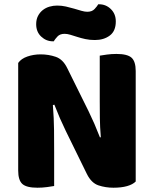

<svg xmlns="http://www.w3.org/2000/svg" viewBox="-20 -869 719 897"><path d="M614 -21Q600 -7 573.5 0.5Q547 8 510 8Q473 8 440 -3Q407 -14 386 -56L287 -258Q272 -289 260 -316.5Q248 -344 234 -380L227 -378Q232 -315 232.5 -261.5Q233 -208 233 -159V0Q222 2 200 5Q178 8 155 8Q104 8 84.5 -9.5Q65 -27 65 -72V-575Q79 -595 108 -605Q137 -615 170 -615Q207 -615 240.5 -603.5Q274 -592 294 -551L394 -349Q409 -318 421 -290.5Q433 -263 447 -227L451 -228Q447 -276 446.5 -318.5Q446 -361 446 -400V-609Q457 -611 479 -614Q501 -617 524 -617Q575 -617 594.5 -599.5Q614 -582 614 -537ZM247 -843Q268 -843 288 -838.5Q308 -834 326.5 -828.5Q345 -823 360.5 -818.5Q376 -814 388 -814Q410 -814 422 -827Q434 -840 439 -849H443Q475 -849 498 -826.5Q521 -804 521 -769Q521 -724 493 -703Q465 -682 423 -682Q399 -682 378.5 -686.5Q358 -691 341 -696.5Q324 -702 309 -706.5Q294 -711 282 -711Q260 -711 248.5 -698.5Q237 -686 231 -676H227Q196 -676 172.5 -698Q149 -720 149 -756Q149 -778 157.5 -794.5Q166 -811 180 -822Q194 -833 211.5 -838Q229 -843 247 -843Z"/></svg>

Font: Baloo Paaji 2 ExtraBold
Style: Regular
Weight: 800
Designer: Shuchita Grover, Noopur Datye and Ek Type
Foundry: Ek Type
Version: Version 1.640;hotconv 1.0.111;makeotfexe 2.5.65597; ttfautoh